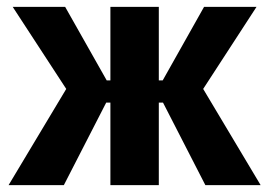

<svg xmlns="http://www.w3.org/2000/svg" viewBox="-20 -540 785 560"><path d="M302 0H443.2V-240.8H455.4L579 0H740.2L572.6 -280.6L728.2 -520H575.2L454.6 -305.6H443.2V-520H302V-305.6H291.2L170 -520H17L173.2 -280.6L5 0H166.2L289.8 -240.8H302Z"/></svg>

Font: Fixel Variable
Style: Regular
Weight: 100
Width: 3
Designer: AlfaBravo + MacPaw
Foundry: Kyrylo Tkachov, Marchela Mozhyna, Serhii Makarenko, Maria Weinstein, Zakhar Kryvoshyya
Version: Version 1.211